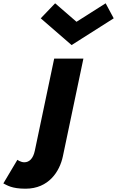

<svg xmlns="http://www.w3.org/2000/svg" viewBox="-21 -868 709 1163"><path d="M312.9 -848 225.8 -757 412.7 -595 667.8 -757 618.9 -848 442.4 -736ZM307.2 -513H484.2L359.8 79C340.6 170 274.5 275 133.5 275C49.5 275 22 254 -0.7 243L84.3 100C84.3 100 104.2 115 126.2 115C156.2 115 179.8 93 189.9 45Z"/></svg>

Font: Hussar
Style: BdOblTwo
Weight: 700
Foundry: Cannot Into Space Fonts
Version: Version 2.00